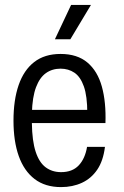

<svg xmlns="http://www.w3.org/2000/svg" viewBox="-20 -753 506 783"><path d="M229 10Q164 10 121 -23Q78 -56 56.5 -116.5Q35 -177 35 -261Q35 -345 56 -406Q77 -467 119.5 -500Q162 -533 227 -533Q295 -533 336.5 -498Q378 -463 395.5 -399.5Q413 -336 410 -251H110Q111 -178 125.5 -134Q140 -90 166.5 -70.5Q193 -51 229 -51Q275 -51 301 -78.5Q327 -106 335 -154H408Q401 -97 376.5 -61Q352 -25 314 -7.5Q276 10 229 10ZM110 -292 102 -305H344L336 -291Q336 -361 322 -400.5Q308 -440 283.5 -456.5Q259 -473 227 -473Q193 -473 167.5 -455Q142 -437 127 -397.5Q112 -358 110 -292ZM204 -593 270 -733H351L267 -593Z"/></svg>

Font: Mona Sans SemiCondensed
Style: Regular
Weight: 400
Width: 4
Designer: Deni Anggara
Foundry: GitHub
Version: Version 2.000